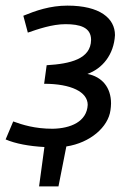

<svg xmlns="http://www.w3.org/2000/svg" viewBox="-22 -514 450 683"><path d="M387 -389C387 -449 333 -494 218 -494C156 -494 105 -476 61 -458L77 -398C112 -410 163 -428 211 -428C262 -428 302 -417 302 -372C301 -304 228 -287 144 -282L135 -216C231 -216 290 -187 290 -141C287 -81 229 -57 165 -56C102 -56 58 -70 25 -82L-2 -18C33 -3 81 6 136 9L117 149H186L214 7C299 -6 363 -62 371 -122C372 -130 373 -138 373 -146C373 -203 341 -241 289 -251C342 -270 383 -319 387 -389Z"/></svg>

Font: Cantarell
Style: Oblique
Weight: 400
Italic angle: -8°
Designer: Dave Crossland
Version: Version 0.024